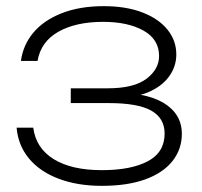

<svg xmlns="http://www.w3.org/2000/svg" viewBox="-20 -592 657 624"><path d="M311 12Q232 12 171 -11Q110 -34 74.5 -76.5Q39 -119 34 -177H88Q97 -110 155 -74.5Q213 -39 311 -39Q406 -39 460.5 -68Q515 -97 515 -158Q515 -208 471.5 -232.5Q428 -257 333 -257H210V-305H330Q415 -305 456 -336Q497 -367 497 -410Q497 -464 446.5 -492.5Q396 -521 315 -521Q227 -521 170 -489Q113 -457 102 -394H48Q55 -446 88.5 -486Q122 -526 180.5 -549Q239 -572 317 -572Q390 -572 443 -551.5Q496 -531 524.5 -495.5Q553 -460 553 -415Q553 -376 529.5 -343.5Q506 -311 461 -292Q449 -287 437 -284Q480 -276 511 -258Q571 -222 571 -157Q571 -107 540.5 -68.5Q510 -30 452 -9Q394 12 311 12Z"/></svg>

Font: Bounded
Style: Regular
Weight: 200
Designer: Vlad Churkin
Version: Version 1.0